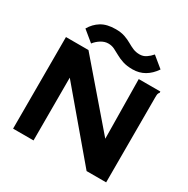

<svg xmlns="http://www.w3.org/2000/svg" viewBox="-180 -971 1109 1131"><g transform="rotate(30 375.0 -405.0)"><path d="M57 -623H210L557 -220L552 -623H699V-614Q693 -608 691.5 -601Q690 -594 690 -577V0H557L196 -427V0H57ZM562 -796 635 -736Q608 -696 572 -675Q536 -654 491 -654Q452 -654 424.5 -663Q397 -672 376 -684Q355 -696 335.5 -705.5Q316 -715 293 -715Q268 -715 244 -700Q220 -685 204 -664L131 -724Q154 -764 191.5 -787Q229 -810 289 -810Q325 -810 351 -801Q377 -792 397.5 -780Q418 -768 438 -759.5Q458 -751 483 -751Q507 -751 526.5 -764Q546 -777 562 -796Z"/></g></svg>

Font: Inconsolata ExtraExpanded Black
Style: Regular
Weight: 900
Width: 8
Monospace: yes
Designer: Raph Levien, Cyreal, Brenton Simpson
Foundry: Raph Levien, Cyreal, Google
Version: Version 3.001; ttfautohint (v1.8.2.53-6de2)